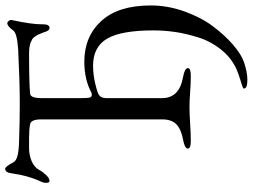

<svg xmlns="http://www.w3.org/2000/svg" viewBox="-134 -600 952 723"><g transform="rotate(-90 341.5 -238.0)"><path d="M334 -103Q334 -38 414 -24Q447 -18 447 -6Q447 5 418 5Q390 5 356.5 2.5Q323 0 301 0Q276 0 238 2.5Q200 5 173 5Q144 5 144 -6Q144 -18 177 -24Q216 -31 235 -49Q254 -67 254 -103V-557Q254 -597 236 -600Q217 -604 186 -604H145Q119 -604 96 -594Q73 -584 63 -565Q57 -553 44.5 -540Q32 -527 22 -527Q15 -527 15 -540Q15 -550 20 -560Q42 -606 51 -671Q54 -694 68 -694Q76 -694 93 -662Q103 -644 163 -642Q248 -639 311 -639Q394 -639 516 -645Q579 -649 589 -664Q605 -686 616 -686Q620 -686 624.5 -681Q629 -676 628 -669Q612 -595 612 -557V-552Q612 -527 599 -527Q593 -527 589 -532Q585 -537 582 -548L578 -558Q577 -560 574.5 -566.5Q572 -573 570 -575.5Q568 -578 564.5 -583.5Q561 -589 556 -592Q551 -595 543.5 -598Q536 -601 525.5 -602.5Q515 -604 502 -604Q386 -604 350 -600Q334 -598 334 -557V-409Q334 -384 336 -376Q338 -368 346 -368Q352 -368 354 -369Q404 -396 471 -396Q566 -396 624.5 -332Q683 -268 683 -146Q683 -82 660.5 -19Q638 44 604 89Q570 134 534.5 164.5Q499 195 470 205Q432 218 403 218Q370 218 370 205Q370 202 379 199Q388 196 407.5 190Q427 184 443 177Q487 157 518 117.5Q549 78 563.5 30.5Q578 -17 583.5 -57Q589 -97 589 -136Q589 -257 558 -310Q527 -363 456 -363Q423 -363 389 -355Q355 -347 346 -341Q334 -333 334 -313Z"/></g></svg>

Font: EB Garamond SC 12
Style: Regular
Weight: 400
Version: Version 0.016 ; ttfautohint (v0.97) -l 8 -r 50 -G 200 -x 0 -